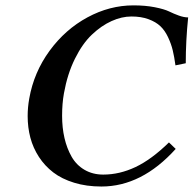

<svg xmlns="http://www.w3.org/2000/svg" viewBox="-20 -678 714 708"><path d="M354 9.8Q298.8 9.8 253.4 -4.2Q208 -18.1 176.5 -42.2Q145 -66.4 123.5 -99.4Q102.1 -132.3 92 -170.2Q82 -208 82 -250Q82 -282.2 87.9 -314.9Q105 -411.6 162.8 -490.7Q220.7 -569.8 302.5 -614Q384.3 -658.2 472.2 -658.2Q515.6 -658.2 550.5 -651.4Q585.4 -644.5 603 -636Q620.6 -627.4 639.4 -620.6Q658.2 -613.8 673.8 -613.8Q665 -527.3 665 -444.8L627 -437Q622.6 -469.2 616.9 -492.7Q611.3 -516.1 599.6 -541Q587.9 -565.9 571.3 -581.5Q554.7 -597.2 527.6 -607.2Q500.5 -617.2 464.8 -617.2Q428.7 -617.2 391.4 -600.3Q354 -583.5 319.1 -550.5Q284.2 -517.6 256.3 -461.4Q228.5 -405.3 215.8 -334Q209 -296.4 209 -251Q209 -207 217.8 -168.9Q226.6 -130.9 244.1 -100.1Q261.7 -69.3 291.7 -51.8Q321.8 -34.2 360.8 -34.2Q420.9 -34.2 479.7 -62Q538.6 -89.8 603 -152.8L627.9 -128.9Q502.9 9.8 354 9.8Z"/></svg>

Font: Linux Libertine
Style: Bold Italic
Weight: 700
Italic angle: -11.5°
Designer: Philipp H. Poll
Foundry: Philipp H. Poll
Version: Version 4.0.5